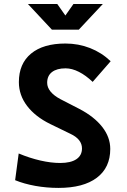

<svg xmlns="http://www.w3.org/2000/svg" viewBox="-20 -918 626 948"><path d="M269 9.8Q210 9.8 154.3 -0.2Q98.6 -10.3 54.7 -28.3L72.3 -160.2Q126 -137.7 179 -125.5Q231.9 -113.3 276.9 -113.3Q329.1 -113.3 356.9 -131.8Q384.8 -150.4 384.8 -185.1Q384.8 -230.5 327.6 -257.3L228 -305.7Q154.3 -341.8 113.8 -395Q73.2 -448.2 73.2 -512.7Q73.2 -603.5 133.3 -653.3Q193.4 -703.1 303.2 -703.1Q367.2 -703.1 424.6 -680.7Q481.9 -658.2 526.4 -615.7L437.5 -513.7Q403.8 -545.9 369.6 -563.2Q335.4 -580.6 303.7 -580.6Q260.7 -580.6 236.8 -562.3Q212.9 -543.9 212.9 -509.3Q212.9 -486.3 229.7 -465.8Q246.6 -445.3 277.8 -428.7L371.6 -380.4Q444.8 -342.3 484.6 -291.5Q524.4 -240.7 524.4 -182.6Q524.4 -90.3 458 -40.3Q391.6 9.8 269 9.8ZM236.3 -771.5 117.7 -898.4H262.7L307.6 -834.5H297.9L342.8 -898.4H487.8L369.1 -771.5Z"/></svg>

Font: Cascadia Mono
Style: Regular
Weight: 400
Monospace: yes
Designer: Aaron Bell
Foundry: Saja Typeworks
Version: Version 2404.023